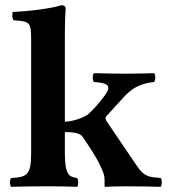

<svg xmlns="http://www.w3.org/2000/svg" viewBox="-20 -718 653 740"><path d="M100 -127C100 -44 84 -35 23 -32C17 -26 17 -4 23 2C65 1 110 0 165 0C209 0 253 1 277 2C283 -4 283 -26 277 -32C247 -36 230 -44 230 -127V-209C258 -209 289 -206 299 -190C322 -156 350 -115 367 -78C380 -50 383 -41 383 -26V0L385 2C385 2 430 0 465 0C506 0 562 1 599 2C605 -4 605 -26 599 -32C560 -36 538 -33 508 -78L392 -249C387 -256 385 -264 389 -269L439 -324C471 -359 498 -394 574 -402C580 -408 580 -430 574 -436C552 -435 489 -434 463 -434C426 -434 379 -435 342 -436C336 -430 336 -408 342 -402C396 -398 412 -389 383 -349C361 -319 339 -295 319 -277C306 -266 260 -249 230 -249V-583C230 -648 233 -685 233 -685C233 -694 226 -698 217 -698C180 -686 100 -675 29 -672C26 -660 27 -649 32 -640C95 -635 100 -634 100 -565Z"/></svg>

Font: Libertinus Serif
Style: Bold
Weight: 700
Designer: Philipp H. Poll, Khaled Hosny
Foundry: Caleb Maclennan
Version: Version 7.050;RELEASE